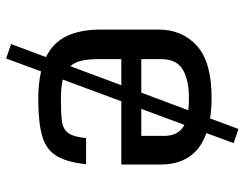

<svg xmlns="http://www.w3.org/2000/svg" viewBox="-102 -548 761 596"><g transform="rotate(90 278.0 -250.5)"><path d="M117.2 95.2 157.7 -13.2Q112.8 -35.2 92.5 -77.6Q72.3 -120.1 72.3 -182.6V-362.8Q72.3 -436 122.6 -481.7Q172.9 -527.3 284.2 -527.3Q318.8 -527.3 348.1 -522.5L380.9 -610.8L424.8 -595.7L393.6 -511.2Q443.4 -493.7 467.3 -457.5Q491.2 -421.4 491.2 -370.1V-247.1H294.9L227.5 -65.4Q251 -59.6 287.6 -59.6Q331.1 -59.6 356.2 -62.7Q381.3 -65.9 393.3 -82.3Q405.3 -98.6 409.2 -137.7H490.2Q483.9 -76.7 463.6 -44.7Q443.4 -12.7 401.4 -1Q359.4 10.7 287.6 10.7Q239.3 10.7 202.1 2L162.1 110.4ZM164.1 -309.1H268.1L322.8 -455.1Q306.2 -457 284.2 -457Q229.5 -457 196.8 -438Q164.1 -418.9 164.1 -371.1ZM402.3 -309.1V-379.9Q402.3 -403.8 393.3 -419.2Q384.3 -434.6 368.2 -442.9L318.4 -309.1ZM164.1 -174.3Q164.1 -144.5 168.9 -123.5Q173.8 -102.5 186 -88.9L245.1 -247.1H164.1Z"/></g></svg>

Font: Monda
Style: Regular
Weight: 400
Designer: Vernon Adams
Foundry: Vernon Adams
Version: Version 2.100; ttfautohint (v1.8.3)